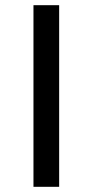

<svg xmlns="http://www.w3.org/2000/svg" viewBox="-20 -720 357 740"><path d="M109 0V-700H208V0Z"/></svg>

Font: Montserrat Z Med
Style: Regular
Weight: 500
Designer: Julieta Ulanovsky
Foundry: Julieta Ulanovsky
Version: Version 8.000